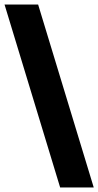

<svg xmlns="http://www.w3.org/2000/svg" viewBox="-34 -737 433 846"><path d="M379 89H231L-14 -717H134Z"/></svg>

Font: Bricolage Grotesque ExtraBold
Style: Regular
Weight: 800
Designer: Mathieu Triay
Foundry: Atelier Triay
Version: Version 1.001;gftools[0.9.33.dev8+g029e19f]